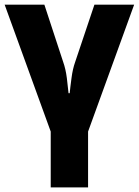

<svg xmlns="http://www.w3.org/2000/svg" viewBox="-20 -566 597 826"><path d="M358.9 0 557.1 -545.9H386.2L303.2 -298.8C296.4 -279.8 291 -256.8 287.6 -230C284.2 -203.1 281.2 -181.6 279.8 -165H274.9C273.4 -181.6 271 -203.1 267.6 -230C264.2 -256.8 258.8 -279.8 252 -298.8L170.9 -545.9H0L198.2 0V240.2H358.9Z"/></svg>

Font: Avrile Sans
Style: Bold
Weight: 700
Designer: Monotype Design Team, Google (font), Stefan Peev (BGR Cyrillic), Cristiano Sobral (main changes)
Foundry: The Avrile Sans Project Authors
Version: Version 3.110